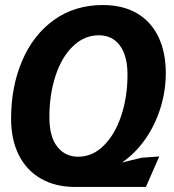

<svg xmlns="http://www.w3.org/2000/svg" viewBox="-20 -730 690 762"><path d="M24 -259Q24 -386 68 -489Q112 -592 194.5 -651Q277 -710 388 -710Q468 -710 524 -677Q580 -644 609 -583Q638 -522 638 -440Q638 -370 617 -302Q596 -234 556.5 -177.5Q517 -121 464 -85L542 -104L612 -109L559 12H279Q200 12 142.5 -21Q85 -54 54.5 -115Q24 -176 24 -259ZM290 -108Q347 -108 391.5 -152Q436 -196 461 -270.5Q486 -345 486 -434Q486 -508 456 -549Q426 -590 372 -590Q315 -590 270 -547Q225 -504 200.5 -429.5Q176 -355 176 -265Q176 -187 207.5 -147.5Q239 -108 290 -108Z"/></svg>

Font: Azeret Mono SemiBold
Style: Italic
Weight: 600
Italic angle: -12°
Designer: Martin Vácha
Foundry: Displaay
Version: Version 1.000; Glyphs 3.0.3, build 3074